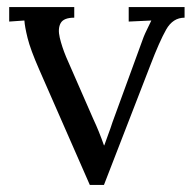

<svg xmlns="http://www.w3.org/2000/svg" viewBox="-20 -520 545 543"><path d="M234 3 91 -323Q66 -380 58 -412.5Q50 -445 49 -462L6 -459V-500H190V-470Q160 -470 151.5 -454.5Q143 -439 149 -413.5Q155 -388 167 -359L244 -183Q252 -166 259.5 -147.5Q267 -129 274 -109H275Q280 -124 286.5 -141Q293 -158 298 -174L378 -393Q386 -417 395 -435Q404 -453 408 -462L344 -459V-500H502V-470Q469 -470 450 -436.5Q431 -403 405 -335L274 3Z"/></svg>

Font: Lora
Style: Regular
Weight: 400
Designer: Olga Karpushina, Alexei Vanyashin (Cyrillic)
Foundry: Cyreal
Version: Version 3.005; ttfautohint (v1.8.4.7-5d5b)